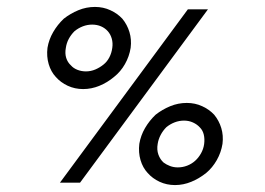

<svg xmlns="http://www.w3.org/2000/svg" viewBox="-20 -527 766 554"><path d="M435 -112Q437 -125 443.5 -137.5Q450 -150 460 -160Q471 -169 484 -174Q497 -179 511 -179Q525 -179 537 -173.5Q549 -168 557 -159Q565 -151 568 -138.5Q571 -126 569 -111Q567 -97 560 -84.5Q553 -72 543 -63Q533 -54 520 -49Q507 -44 493 -44Q481 -44 470.5 -48Q460 -52 452 -58Q442 -67 437 -81Q432 -95 435 -112ZM485 7Q509 7 532 -2.5Q555 -12 575 -28Q593 -43 605.5 -65Q618 -87 622 -112Q625 -136 618.5 -157.5Q612 -179 598 -196Q584 -211 563.5 -220.5Q543 -230 519 -230Q494 -230 471 -220.5Q448 -211 429 -196Q411 -179 398.5 -157.5Q386 -136 382 -112Q379 -87 385.5 -65Q392 -43 406 -28Q420 -12 440.5 -2.5Q461 7 485 7ZM170 -389Q172 -403 178.5 -415Q185 -427 195 -437Q206 -446 219 -451Q232 -456 246 -456Q260 -456 271.5 -451Q283 -446 291 -437Q299 -428 302.5 -415.5Q306 -403 304 -389Q302 -374 295.5 -361.5Q289 -349 279 -341Q268 -332 255 -326.5Q242 -321 228 -321Q215 -321 203.5 -325.5Q192 -330 185 -338Q175 -347 171 -360Q167 -373 170 -389ZM220 -270Q244 -270 267 -279.5Q290 -289 309 -305Q328 -320 340.5 -342Q353 -364 357 -389Q360 -413 353.5 -434.5Q347 -456 333 -473Q319 -488 298.5 -497.5Q278 -507 254 -507Q229 -507 206 -497.5Q183 -488 164 -473Q146 -456 133.5 -434.5Q121 -413 117 -389Q114 -364 120.5 -342Q127 -320 141 -305Q155 -289 175.5 -279.5Q196 -270 220 -270ZM153 0H211Q304 -126 395.5 -250Q487 -374 580 -500H522Q429 -374 337.5 -250Q246 -126 153 0Z"/></svg>

Font: Josefin Slab Medium
Style: Italic
Weight: 500
Italic angle: -12°
Version: Version 2.000